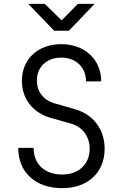

<svg xmlns="http://www.w3.org/2000/svg" viewBox="-20 -970 640 1000"><path d="M262 -810H339L473 -950H386L301 -864L213 -950H127ZM304 10C437 10 525 -71 525 -195C525 -295 467 -374 371 -401L260 -433C205 -450 172 -494 172 -551C172 -621 223 -670 299 -670C375 -670 428 -620 428 -546H507C507 -661 421 -740 299 -740C177 -740 94 -662 94 -549C94 -456 150 -384 241 -357L350 -326C411 -309 447 -258 447 -195C447 -115 390 -61 304 -61C214 -61 155 -114 155 -200H75C75 -71 166 10 304 10Z"/></svg>

Font: JetBrains Mono Light
Style: Regular
Weight: 336
Monospace: yes
Designer: Philipp Nurullin, Konstantin Bulenkov
Foundry: JetBrains
Version: Version 2.305